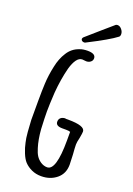

<svg xmlns="http://www.w3.org/2000/svg" viewBox="-159 -892 664 960"><g transform="rotate(20 173.0 -412.5)"><path d="M101 -30Q88 -44 77 -71Q66 -98 61 -123Q56 -142 53 -178Q50 -214 49 -240V-298V-338Q49 -396 51 -433Q53 -478 64 -528Q73 -573 95 -607Q116 -641 154 -654Q172 -661 196 -661Q239 -661 239 -636Q239 -624 229.5 -616.5Q220 -609 207 -609Q201 -609 196 -610Q192 -611 186 -611Q169 -611 156 -593Q143 -575 134 -543Q118 -481 112 -408Q108 -340 108 -307Q108 -273 111 -214Q115 -159 128 -118Q135 -94 144.5 -79.5Q154 -65 169 -55Q186 -44 204 -44Q252 -44 252 -204V-250Q245 -253 229 -253H220H209Q174 -253 174 -276Q174 -290 183.5 -297.5Q193 -305 208 -305V-304H222Q312 -304 312 -273Q312 -264 307 -237Q301 -213 301 -201Q301 -184 304 -148L306 -95Q306 -47 272.5 -19.5Q239 8 191 8Q163 8 140 -2.5Q117 -13 101 -30ZM148 -707Q148 -712 153 -717L169 -731Q174 -736 225 -780L284 -831Q288 -833 293 -833Q305 -833 315 -821Q325 -809 325 -796Q325 -784 318 -780Q282 -752 172 -696Q170 -694 164 -694Q158 -694 153 -697.5Q148 -701 148 -707Z"/></g></svg>

Font: Amatic SC
Style: Bold
Weight: 700
Designer: Multiple Designers
Foundry: Vernon Adams
Version: Version 2.505